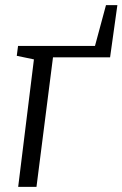

<svg xmlns="http://www.w3.org/2000/svg" viewBox="-20 -730 478 750"><path d="M394 -710H438.5L410 -506H187L122.5 0H51L112.5 -498L45.5 -512L50.5 -550.5H351Z"/></svg>

Font: Merriweather 28pt Light
Style: Italic
Weight: 300
Italic angle: -7.8°
Version: Version 2.101